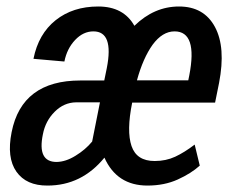

<svg xmlns="http://www.w3.org/2000/svg" viewBox="-20 -558 702 588"><path d="M559.6 -326.7Q585.9 -461.9 514.6 -461.9Q477.5 -461.9 447.3 -420.9Q418 -379.9 399.4 -312H556.6ZM212.9 -244.6Q175.8 -244.1 147.5 -215.8Q119.1 -187.5 111.3 -146.5Q93.8 -62 153.3 -62Q181.6 -62.5 211.4 -81.1Q241.7 -99.6 262.2 -124.5L286.1 -244.6ZM650.9 -304.2 638.7 -243.7H384.8Q367.2 -156.7 382.8 -110.8Q398.4 -64.9 453.6 -64.9Q488.3 -64.9 516.6 -78.1Q544.9 -91.3 576.2 -115.2L591.8 -50.8Q565.4 -26.9 524.4 -8.3Q483.4 10.3 431.6 10.3Q337.9 10.3 299.8 -75.2Q230 10.3 125.5 10.3Q60.5 10.7 30.3 -32.2Q0 -75.2 15.6 -153.3Q46.9 -311.5 226.1 -311.5H299.3L307.1 -349.6Q329.1 -461.9 266.1 -461.9Q234.9 -461.9 210 -435.5Q185.1 -409.2 177.2 -369.6L82.5 -377.9Q97.7 -454.1 150.4 -496.1Q203.1 -538.1 280.8 -538.1Q358.4 -538.1 391.6 -479Q452.1 -538.1 528.3 -538.1Q604.5 -538.1 638.2 -475.6Q671.9 -413.1 650.9 -304.2Z"/></svg>

Font: RobotoCondensed-Italic
Style: Italic
Weight: 400
Designer: Google
Version: Version 1.200311; 2013